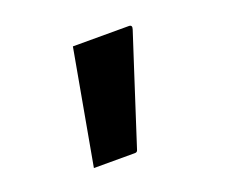

<svg xmlns="http://www.w3.org/2000/svg" viewBox="-76 -316 752 632"><g transform="rotate(-20 300.0 0.0)"><path d="M300 200H156Q174 100 192 0Q210 -100 228 -200H424Q437 -200 432 -185Q416 -135 395 -71Q374 -7 352.5 60.5Q331 128 310 192Q308 200 300 200Z"/></g></svg>

Font: Recursive Mn Lnr St XBd
Style: Regular
Weight: 800
Monospace: yes
Version: Version 1.079;hotconv 1.0.112;makeotfexe 2.5.65598; ttfautoh